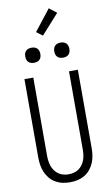

<svg xmlns="http://www.w3.org/2000/svg" viewBox="-123 -1238 745 1303"><g transform="rotate(-10 250.0 -586.0)"><path d="M250 8Q224 8 198.5 2.5Q173 -3 150.5 -16Q128 -29 111 -49.5Q94 -70 84 -93.5Q74 -117 70 -143Q66 -169 66 -195V-735H127V-195Q127 -177 129.5 -159Q132 -141 138 -124Q144 -107 155 -92Q166 -77 181 -66.5Q196 -56 214 -51.5Q232 -47 250 -47Q268 -47 286 -51.5Q304 -56 319 -66.5Q334 -77 345 -92Q356 -107 362 -124Q368 -141 370.5 -159Q373 -177 373 -195V-735H434V-195Q434 -169 430 -143Q426 -117 416 -93.5Q406 -70 389 -49.5Q372 -29 349.5 -16Q327 -3 301.5 2.5Q276 8 250 8ZM350 -833Q339 -833 329 -836Q319 -839 311.5 -846.5Q304 -854 301 -864Q298 -874 298 -885Q298 -896 301 -906Q304 -916 311.5 -923.5Q319 -931 329 -934Q339 -937 350 -937Q361 -937 371 -934Q381 -931 388.5 -923.5Q396 -916 399 -906Q402 -896 402 -885Q402 -874 399 -864Q396 -854 388.5 -846.5Q381 -839 371 -836Q361 -833 350 -833ZM150 -833Q139 -833 129 -836Q119 -839 111.5 -846.5Q104 -854 101 -864Q98 -874 98 -885Q98 -896 101 -906Q104 -916 111.5 -923.5Q119 -931 129 -934Q139 -937 150 -937Q161 -937 171 -934Q181 -931 188.5 -923.5Q196 -916 199 -906Q202 -896 202 -885Q202 -874 199 -864Q196 -854 188.5 -846.5Q181 -839 171 -836Q161 -833 150 -833ZM241 -1004 199 -1036 312 -1180 363 -1140Z"/></g></svg>

Font: Iosevka SS18 Light
Style: Regular
Weight: 300
Monospace: yes
Designer: Belleve Invis
Foundry: Belleve Invis
Version: Version 25.1.1; ttfautohint (v1.8.4)